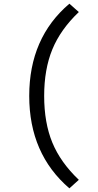

<svg xmlns="http://www.w3.org/2000/svg" viewBox="-20 -907 540 1055"><path d="M140.6 -379.9Q140.6 -699.2 361.3 -886.7L413.1 -840.8Q312.5 -745.1 267.6 -635.7Q222.7 -526.4 222.7 -379.9Q222.7 -232.4 267.6 -123.5Q312.5 -14.6 413.1 81.1L361.3 127.9Q140.6 -61.5 140.6 -379.9Z"/></svg>

Font: GenEi Gothic M Regular
Style: Regular
Weight: 400
Designer: o_tamon (Modified); [Source Han Sans]
Ryoko NISHIZUKA  (kana & ideographs); Paul D. Hunt (Latin, Greek & Cyrillic); Wenl
Version: Version 1.1a;Original Version 1.004